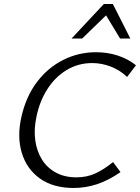

<svg xmlns="http://www.w3.org/2000/svg" viewBox="-20 -927 697 956"><path d="M347 9Q245 9 179 -38Q113 -85 88.5 -166Q64 -247 87 -347Q110 -447 164 -518.5Q218 -590 294.5 -628.5Q371 -667 458 -667Q515 -667 566 -650.5Q617 -634 657 -602L613 -544Q577 -578 531.5 -595.5Q486 -613 439 -613Q370 -613 313 -579Q256 -545 217 -485Q178 -425 162 -348Q148 -284 155.5 -229Q163 -174 189 -132.5Q215 -91 258.5 -67.5Q302 -44 360 -44Q414 -44 457 -64.5Q500 -85 543 -120L580 -70Q519 -28 462 -9.5Q405 9 347 9ZM336 -735 497 -907H542L523 -865L389 -735ZM578 -735 500 -864 497 -907H542L629 -735Z"/></svg>

Font: Ysabeau Infant
Style: Italic
Weight: 400
Italic angle: -12°
Designer: Christian Thalmann (Catharsis Fonts)
Version: Version 2.001;gftools[0.9.30]; featfreeze: ss01,ss02,lnum